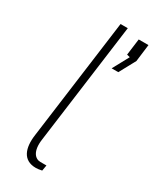

<svg xmlns="http://www.w3.org/2000/svg" viewBox="-192 -798 695 852"><g transform="rotate(30 156.0 -371.5)"><path d="M151 -1C157 -1 170 -2 182 -5L187 -34H156C130 -34 103 -58 113 -126L195 -742H158L76 -126C66 -55 85 -1 151 -1ZM222 -552H256L301 -635L312 -723H262L251 -639L267 -635Z"/></g></svg>

Font: United Sans Thin
Style: Italic
Weight: 100
Italic angle: -8°
Designer: Pablo Impallari, Rodrigo Fuenzalida (Modified by Dan O. Williams)
Version: Version 1.000;PS 001.000;hotconv 1.0.88;makeotf.lib2.5.64775